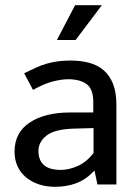

<svg xmlns="http://www.w3.org/2000/svg" viewBox="-20 -710 529 739"><path d="M73 -428Q97 -440 118 -449.5Q139 -459 160 -465Q181 -471 203 -474Q225 -477 251 -477Q290 -477 322.5 -468.5Q355 -460 378.5 -440Q402 -420 415 -387.5Q428 -355 428 -306V0H355L344 -52H342Q311 -19 274 -5Q237 9 192 9Q158 9 129.5 -0.5Q101 -10 80 -27.5Q59 -45 47.5 -70Q36 -95 36 -126Q36 -200 94.5 -238.5Q153 -277 249 -277H339V-317Q339 -368 313 -386.5Q287 -405 243 -405Q217 -405 183.5 -396.5Q150 -388 107 -364ZM340 -217 266 -215Q191 -213 159.5 -188.5Q128 -164 128 -129Q128 -108 135 -93.5Q142 -79 153.5 -71Q165 -63 180.5 -59.5Q196 -56 213 -56Q246 -56 280 -71.5Q314 -87 340 -121ZM271 -556H199L269 -690H372Z"/></svg>

Font: Mukta Mahee
Style: Regular
Weight: 400
Designer: Shuchita Grover, Noopur Datye, Girish Dalvi, Yashodeep Gholap
Foundry: Ek Type
Version: Version 2.538;PS 1.000;hotconv 16.6.51;makeotf.lib2.5.65220;